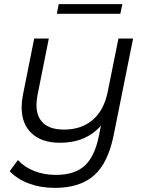

<svg xmlns="http://www.w3.org/2000/svg" viewBox="-20 -713 713 932"><path d="M626 -526 532 -58Q505 78 436.5 138.5Q368 199 246 199Q178 199 121 178Q64 157 27 118L67 64Q99 99 147 117.5Q195 136 251 136Q343 136 392 90.5Q441 45 461 -58L470 -103Q397 -20 271 -20Q183 -20 134 -65.5Q85 -111 85 -192Q85 -220 91 -251L146 -526H217L162 -251Q157 -223 157 -204Q157 -146 190.5 -115Q224 -84 291 -84Q375 -84 430 -131Q485 -178 503 -268L555 -526ZM265 -693H574L564 -646H256Z"/></svg>

Font: Montserrat Alternates
Style: Italic
Weight: 400
Italic angle: -11.3°
Designer: Julieta Ulanovsky
Foundry: Julieta Ulanovsky
Version: Version 7.200